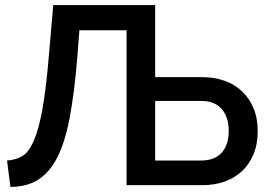

<svg xmlns="http://www.w3.org/2000/svg" viewBox="-20 -730 1062 757"><path d="M7.8 -97.2Q42 -99.6 66.9 -113.8Q92.3 -128.4 112.3 -172.9Q132.3 -217.8 147 -297.9Q162.1 -381.8 172.9 -513.2L189.9 -710H591.8V-425.8H777.8Q824.2 -425.8 863.8 -412.1Q903.8 -398.4 933.1 -371.1Q962.4 -344.2 979 -304.7Q996.1 -264.6 996.1 -213.9Q996.1 -161.6 979.5 -122.1Q962.4 -81.5 934.1 -55.2Q904.3 -27.8 865.7 -14.2Q825.7 0 779.8 0H479V-610.8H293L284.2 -497.1Q273.4 -364.7 254.4 -264.2Q236.3 -168.5 205.1 -107.9Q174.8 -49.3 128.9 -20.5Q85 6.8 21 6.8ZM773.9 -97.2Q826.7 -97.2 854.5 -128.4Q881.8 -159.2 881.8 -213.9Q881.8 -268.1 854.5 -299.8Q826.7 -332 773.9 -332H591.8V-97.2Z"/></svg>

Font: Rising Sun DemiBold
Style: DemiBold
Weight: 600
Designer: Matt McInerney, Pablo Impallari, Rodrigo Fuenzalida
Foundry: Matt McInerney, Pablo Impallari, Rodrigo Fuenzalida
Version: Version 1.000